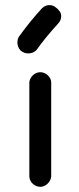

<svg xmlns="http://www.w3.org/2000/svg" viewBox="-20 -718 302 738"><path d="M92.8 -402.3Q94.7 -418 106.9 -429.2Q119.1 -440.4 134.8 -440.4Q150.4 -440.4 163.1 -429.2Q175.8 -418 176.8 -402.3V-39.1Q174.8 -23.4 162.6 -11.7Q150.4 0 134.8 0Q119.1 0 106.4 -11.2Q93.8 -22.5 92.8 -39.1ZM141.6 -686.5Q153.3 -697.3 167 -698.2Q180.7 -699.2 191.4 -691.9Q202.1 -684.6 209.5 -674.3Q216.8 -664.1 214.8 -650.4Q212.9 -636.7 202.1 -626Q157.2 -577.1 119.1 -524.4Q106.4 -512.7 88.9 -512.7Q71.3 -512.7 58.6 -524.4Q46.9 -537.1 46.9 -554.7Q46.9 -572.3 58.6 -585Q97.7 -638.7 141.6 -686.5Z"/></svg>

Font: sage sans
Style: Regular
Weight: 400
Version: Version 001.032